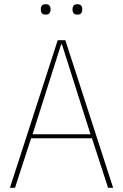

<svg xmlns="http://www.w3.org/2000/svg" viewBox="-20 -888 582 908"><path d="M491 0 415 -234H127L51 0H27L253 -698H289L515 0ZM321 -527 273 -678H269L221 -527L134 -253H408ZM196 -819Q183 -819 178 -825.5Q173 -832 173 -840V-847Q173 -855 178 -861.5Q183 -868 196 -868Q209 -868 214 -861.5Q219 -855 219 -847V-840Q219 -832 214 -825.5Q209 -819 196 -819ZM346 -819Q333 -819 328 -825.5Q323 -832 323 -840V-847Q323 -855 328 -861.5Q333 -868 346 -868Q359 -868 364 -861.5Q369 -855 369 -847V-840Q369 -832 364 -825.5Q359 -819 346 -819Z"/></svg>

Font: IBM Plex Sans Condensed Thin
Style: Regular
Weight: 100
Width: 3
Designer: Mike Abbink, Paul van der Laan, Pieter van Rosmalen
Foundry: Bold Monday
Version: Version 1.3